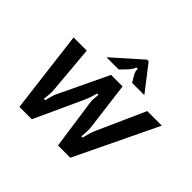

<svg xmlns="http://www.w3.org/2000/svg" viewBox="-181 -1009 1228 1228"><g transform="rotate(45 432.5 -395.5)"><path d="M136 0 67 -559H186L215 -230Q216 -211 214.5 -190.5Q213 -170 210 -147H223Q224 -153 228.5 -171Q233 -189 237.5 -202.5Q242 -216 249 -230L406 -559H510L552 -230Q553 -221 553 -203Q553 -176 549 -147H561Q566 -170 572 -190.5Q578 -211 586 -230L733 -559H865L596 0H485L438 -329Q435 -350 435 -365Q435 -374 439 -412H427Q420 -385 414.5 -368.5Q409 -352 399 -329L248 0ZM305 -618 500 -791H514L648 -618H537L517 -652Q496 -684 500 -707H486Q483 -687 449 -652L416 -618Z"/></g></svg>

Font: Open Sauce Sans SemiBold Italic
Style: Regular
Weight: 600
Italic angle: -10°
Designer: Alfredo Marco Pradil
Foundry: Creative Sauce Fz LLC
Version: Version 1.477